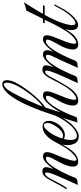

<svg xmlns="http://www.w3.org/2000/svg" viewBox="463 -1159 706 1672"><g transform="rotate(-90 816.0 -323.0)"><path d="M243 5Q201 5 201 -42Q201 -60 208 -85Q215 -110 230 -140Q238 -157 251.5 -180.5Q265 -204 276 -227Q287 -250 287 -263Q287 -276 273 -276Q254 -276 233.5 -255.5Q213 -235 193 -203Q173 -171 155 -136Q137 -101 124 -70.5Q111 -40 105 -24Q99 -9 88 -5Q77 -1 64.5 -1Q52 -1 41 3Q55 -29 64 -49Q73 -69 83 -89.5Q93 -110 107 -145Q115 -163 125 -186.5Q135 -210 142.5 -232.5Q150 -255 150 -268Q150 -283 140 -283Q128 -283 116 -268Q104 -253 94.5 -234.5Q85 -216 79 -205Q64 -176 49 -148Q34 -120 15 -94H14Q11 -94 7.5 -96Q4 -98 5 -99Q22 -126 37.5 -153Q53 -180 66 -207Q77 -228 90 -251.5Q103 -275 120 -291Q137 -307 159 -307Q169 -307 182 -302Q196 -296 196 -275Q196 -264 192 -248Q188 -232 181 -212Q207 -249 236 -275.5Q265 -302 289 -302Q327 -302 327 -266Q327 -244 314 -212Q310 -201 299.5 -177.5Q289 -154 278.5 -125.5Q268 -97 260 -71Q252 -45 252 -28Q252 -10 263 -10Q270 -10 281.5 -16.5Q293 -23 309 -38Q338 -64 363.5 -104Q389 -144 424 -211Q424 -213 426 -213Q429 -213 432 -210Q435 -207 433 -205Q397 -135 367.5 -88.5Q338 -42 308.5 -18.5Q279 5 243 5Z M467 10Q424 10 406 -19.5Q388 -49 388 -87Q388 -110 393 -132Q398 -154 405 -173Q416 -200 436.5 -230.5Q457 -261 486 -283Q515 -305 549 -305Q577 -305 588 -289.5Q599 -274 599 -251Q599 -247 599 -243.5Q599 -240 598 -235Q595 -208 577 -179Q559 -150 532 -130.5Q505 -111 474 -111Q456 -111 442 -121Q433 -87 433 -59Q433 -36 441.5 -21Q450 -6 468 -6Q489 -6 518.5 -24.5Q548 -43 582.5 -88Q617 -133 653 -211Q653 -212 655 -212Q658 -212 661.5 -209.5Q665 -207 663 -205Q614 -94 559.5 -42Q505 10 467 10ZM469 -127Q491 -127 512 -143.5Q533 -160 550 -185.5Q567 -211 577 -237Q581 -248 581 -262Q581 -275 576.5 -284.5Q572 -294 561 -294Q543 -294 522 -271.5Q501 -249 483 -218.5Q465 -188 456 -163Q453 -156 450.5 -148.5Q448 -141 446 -133Q458 -127 469 -127Z M775 5Q733 5 733 -42Q733 -81 761 -140Q770 -157 783.5 -180.5Q797 -204 807.5 -226.5Q818 -249 818 -262Q818 -276 804 -276Q786 -276 765 -255.5Q744 -235 723.5 -203.5Q703 -172 685.5 -137Q668 -102 655.5 -72.5Q643 -43 638 -27Q634 -11 625.5 -7Q617 -3 606.5 -3.5Q596 -4 585 0Q606 -69 630 -146.5Q654 -224 682 -303Q710 -382 743.5 -454.5Q777 -527 819 -585Q845 -620 871.5 -638Q898 -656 919 -656Q935 -656 944.5 -645.5Q954 -635 954 -614Q954 -598 947 -574.5Q940 -551 923 -522Q903 -486 875.5 -448Q848 -410 818.5 -376Q789 -342 762.5 -317.5Q736 -293 718 -284Q715 -277 707 -254Q699 -231 690.5 -202.5Q682 -174 674 -148Q693 -184 718.5 -219.5Q744 -255 771 -278.5Q798 -302 820 -302Q857 -302 857 -269Q857 -249 846 -218Q835 -187 818 -146Q800 -104 791.5 -75.5Q783 -47 783 -31Q783 -12 796 -12Q810 -12 841 -38Q870 -64 895 -103.5Q920 -143 955 -211Q957 -213 958 -213Q961 -213 964.5 -210Q968 -207 966 -205Q929 -136 899.5 -89Q870 -42 841 -18.5Q812 5 775 5ZM724 -305Q752 -322 786.5 -359.5Q821 -397 854 -444Q887 -491 908 -533Q921 -559 926.5 -579.5Q932 -600 932 -615Q932 -643 916 -643Q904 -643 885.5 -625Q867 -607 844 -566Q825 -532 805.5 -491.5Q786 -451 769 -412.5Q752 -374 740 -345Q728 -316 724 -305Z M1263 5Q1221 5 1221 -43Q1221 -81 1249 -140Q1258 -157 1271.5 -180.5Q1285 -204 1296 -227Q1307 -250 1307 -263Q1307 -276 1293 -276Q1274 -276 1253.5 -255.5Q1233 -235 1213 -203Q1193 -171 1175 -136Q1157 -101 1144 -70.5Q1131 -40 1125 -24Q1119 -9 1108 -5Q1097 -1 1084.5 -1Q1072 -1 1061 3Q1075 -29 1084 -49Q1093 -69 1102.5 -90Q1112 -111 1127 -145Q1135 -162 1146 -184Q1157 -206 1166 -227Q1175 -248 1175 -261Q1175 -276 1160 -276Q1141 -276 1120.5 -255.5Q1100 -235 1080 -203Q1060 -171 1042 -136Q1024 -101 1011 -70.5Q998 -40 992 -24Q986 -9 975 -5Q964 -1 951.5 -1Q939 -1 928 3Q942 -29 951 -49Q960 -69 970 -89.5Q980 -110 994 -145Q1002 -163 1012 -186.5Q1022 -210 1029.5 -232.5Q1037 -255 1037 -268Q1037 -283 1027 -283Q1015 -283 1003 -268Q991 -253 981.5 -234.5Q972 -216 966 -205Q954 -182 938.5 -154.5Q923 -127 908 -103Q907 -100 903 -100Q900 -100 898 -102Q896 -104 898 -108Q914 -133 928.5 -160.5Q943 -188 954 -210Q965 -231 977.5 -253.5Q990 -276 1007 -291.5Q1024 -307 1046 -307Q1056 -307 1069 -302Q1083 -296 1083 -275Q1083 -264 1079 -248Q1075 -232 1068 -212Q1094 -249 1123 -275.5Q1152 -302 1176 -302Q1215 -302 1215 -265Q1215 -246 1201 -212Q1227 -249 1256 -275.5Q1285 -302 1309 -302Q1345 -302 1345 -269Q1345 -249 1334 -218Q1323 -187 1306 -146Q1288 -104 1279.5 -75.5Q1271 -47 1271 -31Q1271 -12 1284 -12Q1298 -12 1329 -38Q1358 -64 1383 -103.5Q1408 -143 1444 -211Q1444 -213 1446 -213Q1449 -213 1452 -210Q1455 -207 1453 -205Q1400 -99 1358 -47Q1316 5 1263 5Z M1433 4Q1410 4 1400 -13Q1390 -30 1390 -53Q1390 -84 1403 -115Q1424 -170 1442.5 -210Q1461 -250 1480 -287H1453Q1449 -287 1449 -291Q1449 -294 1452 -298Q1455 -302 1459 -302H1488L1560 -446Q1577 -450 1596.5 -455.5Q1616 -461 1632 -468Q1616 -441 1588 -397.5Q1560 -354 1531 -302H1602Q1606 -302 1606 -298Q1606 -295 1603 -291Q1600 -287 1596 -287H1522Q1491 -232 1466.5 -173Q1442 -114 1434 -62Q1433 -58 1433 -53.5Q1433 -49 1433 -46Q1433 -19 1451 -19Q1462 -19 1476 -28.5Q1490 -38 1503 -51Q1535 -83 1558.5 -122Q1582 -161 1602 -201Q1604 -203 1605 -203Q1612 -203 1612 -195Q1611 -195 1606.5 -186Q1602 -177 1601 -176Q1583 -141 1564 -109Q1545 -77 1518 -48Q1503 -32 1480 -14Q1457 4 1433 4Z"/></g></svg>

Font: Mea Culpa
Style: Regular
Weight: 400
Designer: Robert E. Leuschke
Foundry: Robert E. Leuschke
Version: Version 1.010; ttfautohint (v1.8.3)